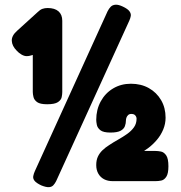

<svg xmlns="http://www.w3.org/2000/svg" viewBox="-20 -758 768 814"><path d="M155 28Q134 18 126.5 8.5Q119 -1 121 -11.5Q123 -22 128 -33L436 -710Q442 -722 449.5 -729.5Q457 -737 469.5 -738Q482 -739 501 -730Q522 -720 529 -710Q536 -700 534.5 -690.5Q533 -681 528 -670L218 10Q213 20 206 27.5Q199 35 187 35.5Q175 36 155 28ZM180 -316Q150 -316 137.5 -325Q125 -334 122 -346.5Q119 -359 119 -368V-525Q112 -523 106 -521.5Q100 -520 93 -520Q83 -520 71.5 -526.5Q60 -533 51 -543Q31 -563 30 -585Q29 -607 53 -628L140 -707Q150 -717 160 -720.5Q170 -724 182 -724Q212 -724 228 -710Q244 -696 244 -670V-368Q244 -358 241.5 -346Q239 -334 225.5 -325Q212 -316 180 -316ZM458 10Q437 10 421.5 2Q406 -6 397 -21.5Q388 -37 388 -58Q388 -79 395 -94Q402 -109 414.5 -121Q427 -133 443 -143Q461 -155 481.5 -166.5Q502 -178 519.5 -190.5Q537 -203 548 -218.5Q559 -234 559 -255Q559 -259 557 -263.5Q555 -268 550.5 -271.5Q546 -275 537 -275Q528 -275 523 -270Q518 -265 516 -259Q514 -253 514 -249Q514 -235 509.5 -223Q505 -211 491 -203.5Q477 -196 448 -196Q418 -196 405.5 -206Q393 -216 390.5 -229Q388 -242 388 -250Q388 -293 407 -328Q426 -363 459.5 -383Q493 -403 535 -403Q578 -403 611 -384.5Q644 -366 663 -333.5Q682 -301 682 -259Q682 -233 672 -209Q662 -185 645.5 -165.5Q629 -146 610 -131.5Q591 -117 573 -108V-118H639Q650 -118 662.5 -115.5Q675 -113 684.5 -99.5Q694 -86 694 -53Q694 -22 685 -8.5Q676 5 663.5 7.5Q651 10 639 10Z"/></svg>

Font: Fredoka SemiCondensed
Style: Bold
Weight: 700
Width: 4
Designer: Ben Nathan
Foundry: Milena B. Brandão, Ben Nathan
Version: Version 2.001